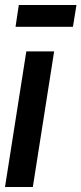

<svg xmlns="http://www.w3.org/2000/svg" viewBox="-20 -746 325 766"><path d="M111 0H0L85 -541H196ZM42 -639 55 -726H285L271 -639Z"/></svg>

Font: Georama SemiCondensed SemiBold
Style: Italic
Weight: 600
Width: 4
Italic angle: -9°
Designer: Jean-Baptiste Levee
Foundry: Production Type
Version: Version 1.000